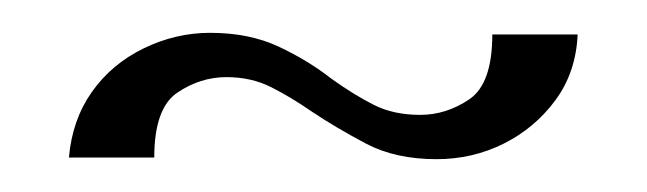

<svg xmlns="http://www.w3.org/2000/svg" viewBox="-20 -293 394 117"><path d="M246 -196Q221 -196 203 -205.5Q185 -215 170 -225Q157 -234 145 -240Q133 -246 118 -246Q102 -246 88 -236.5Q74 -227 74 -197H22Q24 -220 36 -237Q48 -254 67.5 -263.5Q87 -273 108 -273Q132 -273 150 -264.5Q168 -256 182 -245Q196 -235 208 -229Q220 -223 236 -223Q252 -223 266 -232.5Q280 -242 280 -272H332Q331 -249 318.5 -232Q306 -215 287 -205.5Q268 -196 246 -196Z"/></svg>

Font: Ojuju ExtraLight
Style: Regular
Weight: 200
Designer: Chisaokwu Joboson, Mirko Velimirovic
Foundry: Udi Foundry
Version: Version 1.000